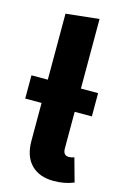

<svg xmlns="http://www.w3.org/2000/svg" viewBox="-119 -814 573 885"><g transform="rotate(15 167.5 -371.0)"><path d="M295 -113 326 -1Q283 17 230 17Q161 17 122.5 -22.5Q84 -62 84 -135V-316H6V-427H84V-742L242 -759V-427H324V-316H242V-141Q242 -108 269 -108Q283 -108 295 -113Z"/></g></svg>

Font: Fira Sans
Style: Bold
Weight: 700
Designer: bBox Type GmbH & Carrois Corporate GbR & Edenspiekermann AG
Foundry: bBox Type GmbH & Carrois Corporate GbR & Edenspiekermann AG
Version: Version 4.301;PS 004.301;hotconv 1.0.88;makeotf.lib2.5.64775